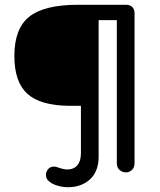

<svg xmlns="http://www.w3.org/2000/svg" viewBox="-20 -720 668 802"><path d="M542 -666V-39Q542 -20 531 -10Q520 0 506 0Q491 0 479.5 -10Q468 -20 468 -39V-636H392V-66Q392 -4 356 29Q320 62 264 62Q241 62 218.5 55Q196 48 186 38Q172 29 172 10Q172 -1 179 -11Q188 -24 205 -24Q214 -24 218 -22Q246 -12 261 -12Q288 -12 303 -29.5Q318 -47 318 -80V-278H269Q148 -279 94 -328.5Q40 -378 40 -486Q40 -601 102.5 -650.5Q165 -700 305 -700H508Q523 -700 532.5 -690.5Q542 -681 542 -666Z"/></svg>

Font: Quicksand Medium
Style: Regular
Weight: 500
Designer: Andrew Paglinawan
Foundry: Andrew Paglinawan
Version: Version 3.000